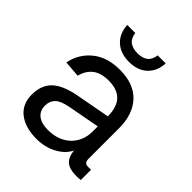

<svg xmlns="http://www.w3.org/2000/svg" viewBox="-207 -852 985 985"><g transform="rotate(45 285.0 -359.5)"><path d="M226 12Q143 12 95 -25.5Q47 -63 47 -132Q47 -200 86.5 -238.5Q126 -277 214 -294L402 -329Q402 -462 276 -462Q220 -462 188.5 -437.5Q157 -413 145 -367L56 -374Q71 -449 128.5 -495.5Q186 -542 276 -542Q379 -542 432.5 -484.5Q486 -427 486 -326V-107Q486 -89 492.5 -81.5Q499 -74 514 -74H535V0Q530 1 521.5 1.5Q513 2 503 2Q455 2 431.5 -17.5Q408 -37 403 -82Q383 -40 334 -14Q285 12 226 12ZM234 -62Q274 -62 305 -74Q336 -86 357.5 -107Q379 -128 390.5 -156.5Q402 -185 402 -218V-256L230 -224Q176 -214 155.5 -193.5Q135 -173 135 -140Q135 -102 161 -82Q187 -62 234 -62ZM281 -603Q219 -603 181.5 -637.5Q144 -672 141 -731H199Q204 -696 225 -680.5Q246 -665 281 -665Q316 -665 336.5 -680.5Q357 -696 362 -731H420Q417 -672 380 -637.5Q343 -603 281 -603Z"/></g></svg>

Font: Geist
Style: Regular
Weight: 400
Designer: Basement.studio, Andrés Briganti, Mateo Zaragoza
Foundry: Basement.studio, Vercel, Andrés Briganti, Guido Ferreyra, Mateo Zaragoza
Version: Version 1.401